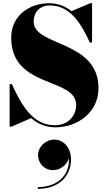

<svg xmlns="http://www.w3.org/2000/svg" viewBox="-20 -780 674 1198"><path d="M52.5 10 174.5 -43C214.5 -8 263.5 14.5 325 14.5C466 14.5 594.5 -80 594.5 -230C594.5 -530 190 -489.5 190 -645C190 -702.5 226 -746 290.5 -746C410.5 -746 480.5 -647.5 540.5 -514.5H554.5V-760H543.5L426 -710.5C386.5 -742 340.5 -760 287 -760C166 -760 50 -685 50 -545C50 -225 455 -300 455 -125C455 -57.5 406 1.5 321.5 1.5C176.5 1.5 106.5 -142 54 -255H40V10ZM217.5 186.5C217.5 236.5 253.5 281.5 312 281.5C356 281.5 400 248 410 206C416.5 325 325.5 387.5 216 387.5V398.5C340 398.5 423 325.5 423 214.5C423 140 374.5 91 319 91C264.5 91 217.5 136 217.5 186.5Z"/></svg>

Font: Bodoni* 16pt Fatface
Style: Regular
Weight: 900
Version: Version 2.3